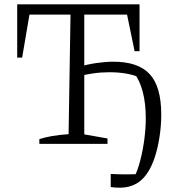

<svg xmlns="http://www.w3.org/2000/svg" viewBox="-20 -669 840 893"><path d="M163 0V-22Q187 -30 221 -36Q255 -42 299 -45L308 -601H117L83 -401H60V-649H629V-431H606L571 -601H372V-44L480 -25V0ZM536 204Q516 204 495 201V140Q512 141 529.5 141.5Q547 142 564 142Q582 142 599.5 141.5Q617 141 635 140L605 154Q620 124 632 78.5Q644 33 651 -19Q658 -71 658 -120Q658 -188 644 -241.5Q630 -295 605 -327L630 -309Q600 -321 565.5 -327Q531 -333 488 -333Q449 -333 412 -327.5Q375 -322 339 -313V-356Q387 -370 429.5 -376Q472 -382 508 -382Q623 -382 676.5 -324Q730 -266 730 -136Q730 -83 721.5 -29.5Q713 24 699 65Q675 136 635.5 170Q596 204 536 204Z"/></svg>

Font: Piazzolla 24pt Light
Style: Regular
Weight: 300
Designer: Juan Pablo del Peral
Foundry: Huerta Tipografica
Version: Version 2.005